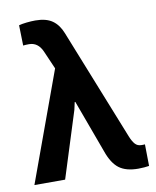

<svg xmlns="http://www.w3.org/2000/svg" viewBox="-84 -811 719 884"><g transform="rotate(-10 275.0 -369.0)"><path d="M490.7 8.8Q433.6 8.8 401.4 -15.4Q369.1 -39.6 349.1 -97.2L258.3 -344.2H255.4L247.6 -309.1L149.9 0H6.3L193.4 -512.7L156.2 -598.1Q136.2 -643.1 94.2 -643.1Q78.1 -643.1 66.9 -641.6L64.5 -736.8Q78.1 -740.7 100.6 -743.2Q123 -745.6 141.6 -745.6Q191.9 -745.6 220.9 -725.3Q250 -705.1 266.1 -664.1L473.1 -145Q482.9 -120.6 494.1 -108.2Q505.4 -95.7 523.4 -95.7Q528.8 -95.7 532.5 -95.7Q536.1 -95.7 540 -96.2L541.5 4.9Q531.2 6.3 518.8 7.6Q506.3 8.8 490.7 8.8Z"/></g></svg>

Font: Roboto Slab SemiBold
Style: Regular
Weight: 600
Designer: Google
Version: Version 2.001; ttfautohint (v1.8.3)